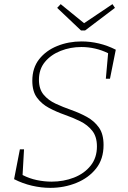

<svg xmlns="http://www.w3.org/2000/svg" viewBox="-20 -900 616 927"><path d="M223 7Q179 7 134 -3.5Q89 -14 48 -35L76 -179H96L89 -55Q122 -38 158 -30.5Q194 -23 229 -23Q287 -23 337 -42.5Q387 -62 417.5 -100Q448 -138 448 -193Q448 -240 425.5 -268.5Q403 -297 367.5 -314.5Q332 -332 292 -346Q252 -360 216.5 -379Q181 -398 158.5 -428.5Q136 -459 136 -510Q136 -572 169 -614Q202 -656 256.5 -678Q311 -700 374 -700Q416 -700 458 -690Q500 -680 539 -660L511 -520H491L502 -643Q472 -658 439 -665.5Q406 -673 373 -673Q320 -673 273 -654.5Q226 -636 197 -601Q168 -566 168 -515Q168 -470 190.5 -443Q213 -416 248.5 -399.5Q284 -383 324 -369Q364 -355 399.5 -335.5Q435 -316 457.5 -284.5Q480 -253 480 -200Q480 -132 444 -86.5Q408 -41 349 -17Q290 7 223 7ZM523 -880 535 -862 391 -753H371L256 -862L273 -880L386 -788Z"/></svg>

Font: Bitter ExtraLight
Style: Italic
Weight: 200
Italic angle: -9°
Designer: Sol Matas, and Bitter project Authors
Foundry: Sol Matas
Version: Version 2.001